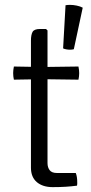

<svg xmlns="http://www.w3.org/2000/svg" viewBox="-20 -764 375 788"><path d="M249 -742.5Q257.5 -744 267.5 -744Q280.5 -744 295 -741Q309.5 -738 319.5 -732.5L283 -562Q276.5 -560 267 -560Q260 -560 251.8 -561.5Q243.5 -563 239 -565.5ZM107 -597Q107 -620.5 113.5 -632.8Q120 -645 144 -645H169L175 -639V-95Q175 -77 183.8 -65.5Q192.5 -54 214 -54H291Q297 -39 297 -16Q297 -12.5 297 -8.8Q297 -5 296 -2Q273 1 249.2 2.5Q225.5 4 196 4Q155.5 4 131.2 -16.5Q107 -37 107 -76ZM302 -491Q305 -476 305 -464Q305 -450.5 302 -437L153 -439L37 -437Q34 -450.5 34 -464Q34 -476 37 -491L152 -489Z"/></svg>

Font: Signika Negative Light
Style: Regular
Weight: 300
Designer: Anna Giedry
Foundry: Anna Giedry
Version: Version 2.001